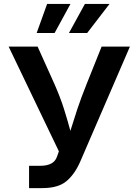

<svg xmlns="http://www.w3.org/2000/svg" viewBox="-20 -967 712 987"><path d="M129.4 0V-114.7H186.5Q256.8 -114.7 272.5 -160.6L282.7 -189L24.4 -727.5H173.3L259.8 -535.2Q290 -466.8 308.8 -407.2Q327.6 -347.7 341.8 -294.4Q357.4 -345.7 377.4 -405.8Q397.5 -465.8 425.3 -535.2L502.4 -727.5H647.9L391.6 -134.3Q363.3 -70.3 321 -35.2Q278.8 0 196.8 0ZM428.2 -797.4H334.5L416.5 -946.8H543ZM260.7 -797.4H168.5L222.2 -946.8H342.3Z"/></svg>

Font: Inter SemiBold
Style: Regular
Weight: 600
Designer: Rasmus Andersson
Foundry: rsms
Version: Version 4.001;git-9221beed3